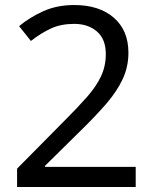

<svg xmlns="http://www.w3.org/2000/svg" viewBox="-20 -744 612 764"><path d="M520 0H48V-73L235 -262Q289 -316 326 -358Q363 -400 382 -440.5Q401 -481 401 -529Q401 -588 366 -618.5Q331 -649 275 -649Q223 -649 183.5 -631Q144 -613 103 -581L56 -640Q98 -675 152.5 -699.5Q207 -724 275 -724Q375 -724 433 -673.5Q491 -623 491 -534Q491 -478 468 -429Q445 -380 404 -332.5Q363 -285 308 -231L159 -84V-80H520Z"/></svg>

Font: Noto Sans Saurashtra
Style: Regular
Weight: 400
Designer: Monotype Design Team
Foundry: Monotype Imaging Inc.
Version: Version 2.001; ttfautohint (v1.8.4.7-5d5b)